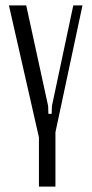

<svg xmlns="http://www.w3.org/2000/svg" viewBox="-20 -515 339 710"><path d="M185 -26V175H124V-7L13 -495H77L158 -123L159 -94H171L172 -123L251 -495H285Z"/></svg>

Font: Moniqa Paragraph
Style: Regular
Weight: 400
Designer: Rajesh Rajput
Foundry: Rajesh Rajput
Version: Version 1.000